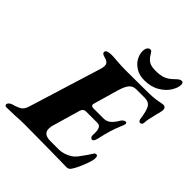

<svg xmlns="http://www.w3.org/2000/svg" viewBox="-286 -985 1136 1136"><g transform="rotate(45 281.5 -417.5)"><path d="M-59 -7Q-59 -14 -52 -21Q-45 -28 -33 -32Q6 -43 22 -54.5Q38 -66 47 -95L188 -551Q193 -566 193 -580Q193 -595 183 -603.5Q173 -612 149 -618Q138 -621 134 -627Q130 -633 132 -639Q137 -655 176 -655Q197 -655 227 -652Q240 -651 259 -650Q278 -649 302 -649L468 -650Q529 -650 562 -656.5Q595 -663 602 -663Q610 -663 616 -657Q622 -651 622 -641Q622 -628 611 -589Q596 -531 596 -509Q596 -500 591 -494.5Q586 -489 580 -489Q575 -489 570 -493.5Q565 -498 564 -506Q556 -567 542 -590.5Q528 -614 491 -614H423Q397 -614 380.5 -596.5Q364 -579 350 -532L306 -379Q304 -371 304 -369Q304 -355 324 -355H408Q433 -355 451.5 -370.5Q470 -386 488 -417Q493 -425 500.5 -430Q508 -435 515 -435Q518 -435 520.5 -432Q523 -429 523 -424Q523 -420 520 -412Q497 -357 489 -329Q481 -303 468 -246Q461 -218 449 -218Q441 -218 436 -225Q431 -232 432 -242Q437 -311 402 -311H305Q283 -311 276 -288L226 -115Q221 -100 221 -83Q221 -38 280 -38H352Q371 -38 392.5 -45Q414 -52 432 -64Q448 -74 461 -91Q474 -108 497 -141Q501 -149 511 -163Q516 -171 519.5 -173Q523 -175 529 -175Q535 -175 537.5 -170Q540 -165 540 -152Q540 -134 521 -85Q502 -36 482 -8Q473 4 454 4L411 3Q192 0 100 0Q66 0 27 3Q-27 5 -45 5Q-52 5 -55.5 1.5Q-59 -2 -59 -7ZM289 -799Q289 -817 296 -828.5Q303 -840 315 -840Q322 -840 325.5 -836.5Q329 -833 332.5 -827Q336 -821 338 -818Q354 -792 373 -782Q392 -772 427 -772Q464 -772 489.5 -781.5Q515 -791 542 -818Q554 -830 562 -835Q570 -840 579 -840Q592 -840 592 -820Q592 -796 572.5 -764Q553 -732 513.5 -708.5Q474 -685 418 -685Q377 -685 347.5 -703Q318 -721 303.5 -747.5Q289 -774 289 -799Z"/></g></svg>

Font: EB Garamond ExtraBold
Style: Italic
Weight: 800
Italic angle: -17.2°
Designer: Georg Duffner and Octavio Pardo
Foundry: Georg Duffner
Version: Version 1.000